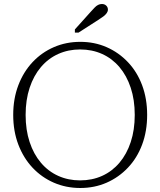

<svg xmlns="http://www.w3.org/2000/svg" viewBox="-20 -929 801 959"><path d="M381 10Q310 10 249 -16.5Q188 -43 142.5 -91.5Q97 -140 71.5 -207Q46 -274 46 -355Q46 -436 71.5 -503Q97 -570 142.5 -618.5Q188 -667 249 -693.5Q310 -720 381 -720Q452 -720 512.5 -693.5Q573 -667 619 -618.5Q665 -570 690 -503Q715 -436 715 -355Q715 -274 690 -207Q665 -140 619 -91.5Q573 -43 512.5 -16.5Q452 10 381 10ZM380 -28Q440 -28 490 -50.5Q540 -73 576.5 -116Q613 -159 633 -219.5Q653 -280 653 -355Q653 -430 633 -490.5Q613 -551 576.5 -594Q540 -637 490 -659.5Q440 -682 380 -682Q321 -682 271 -659.5Q221 -637 184.5 -594Q148 -551 128 -490.5Q108 -430 108 -355Q108 -280 128 -219.5Q148 -159 184.5 -116Q221 -73 271 -50.5Q321 -28 380 -28ZM433 -870 354 -782V-766H372L470 -829Q486 -839 496.5 -847Q507 -855 513 -863.5Q519 -872 519 -881Q519 -893 510.5 -901Q502 -909 489 -909Q479 -909 470 -904.5Q461 -900 452.5 -891Q444 -882 433 -870Z"/></svg>

Font: Roboto Serif 36pt ExtraLight
Style: Regular
Weight: 250
Designer: Greg Gazdowicz
Foundry: Commercial Type
Version: Version 1.008